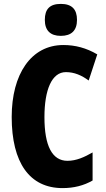

<svg xmlns="http://www.w3.org/2000/svg" viewBox="-20 -955 543 985"><path d="M292 -935C235 -935 210 -908 210 -853C210 -799 238 -771 292 -771C347 -771 375 -799 375 -853C375 -907 349 -935 292 -935ZM318 -585C361 -585 398 -569 435 -542L479 -676C423 -709 366 -724 305 -724C139 -724 40 -574 40 -355C40 -120 132 10 301 10C359 10 410 -3 455 -29V-173C413 -149 372 -130 326 -130C248 -130 208 -206 208 -354C208 -495 246 -585 318 -585Z"/></svg>

Font: Noto Sans Bengali ExtraCondensed ExtraBold
Style: Regular
Weight: 800
Width: 2
Designer: Joana Ranito - Universal Thirst; Jelle Bosma - Monotype Design Team
Foundry: Universal Thirst ehf.
Version: Version 3.000